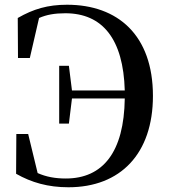

<svg xmlns="http://www.w3.org/2000/svg" viewBox="-20 -773 718 811"><path d="M230 -251H271L284 -357H507C504 -131 415 -19 258 -19C213 -19 175 -26 139 -42L99 -207H49L48 -39C113 -2 183 18 269 18C489 18 626 -124 626 -368C626 -624 478 -753 263 -753C182 -753 121 -735 55 -697L56 -528H106L145 -697C177 -711 211 -717 256 -717C413 -717 501 -608 507 -391H284L271 -495H230Z"/></svg>

Font: Noto Serif CJK SC SemiBold
Style: Regular
Weight: 600
Designer: Ryoko NISHIZUKA 西塚涼子 (kana & ideographs); Frank Grießhammer (Latin, Greek & Cyrillic); Wenlong ZHANG 张文龙 (bopomofo); San
Foundry: Adobe
Version: Version 2.001;hotconv 1.1.0;makeotfexe 2.6.0